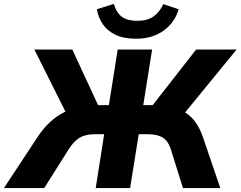

<svg xmlns="http://www.w3.org/2000/svg" viewBox="-68 -957 1224 977"><path d="M-48 0 122 -258Q183 -351 265 -389L107 -705H300L431 -422H486L531 -705H706L661 -422H709L930 -705H1136L874 -385Q906 -365 928 -333.5Q950 -302 965 -258L1053 0H863L801 -198Q788 -239 760.5 -256.5Q733 -274 686 -274H638L594 0H419L462 -274H414Q367 -274 337.5 -256.5Q308 -239 282 -198L157 0ZM624 -760Q561 -760 519.5 -780Q478 -800 455 -834Q432 -868 425 -910L511 -937Q525 -891 553 -871Q581 -851 631 -851Q682 -851 713.5 -873.5Q745 -896 763 -936L841 -910Q822 -843 765 -801.5Q708 -760 624 -760Z"/></svg>

Font: Mulish Black
Style: Italic
Weight: 900
Italic angle: -9°
Designer: Vernon Adams
Foundry: Vernon Adams
Version: Version 3.603; ttfautohint (v1.8.3)